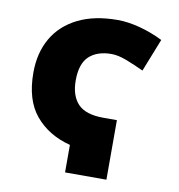

<svg xmlns="http://www.w3.org/2000/svg" viewBox="-81 -798 815 873"><g transform="rotate(10 326.5 -362.0)"><path d="M393.1 -724.1Q440.4 -724.1 495.8 -709.5Q551.3 -694.8 603 -668.9L543 -517.1Q501.5 -536.6 461.9 -551.8Q422.4 -566.9 392.1 -566.9Q326.2 -566.9 289.1 -532.5Q252 -498 252 -420.9Q252 -350.1 287.6 -312.5Q323.2 -274.9 404.8 -274.9H467.8V0H276.9V-127Q175.3 -153.3 115.7 -224.6Q56.2 -295.9 56.2 -421.9Q56.2 -513.2 95.2 -581.1Q134.3 -648.9 209.7 -686.5Q285.2 -724.1 393.1 -724.1Z"/></g></svg>

Font: Open Sans ExtraBold
Style: Regular
Weight: 800
Designer: Monotype Design Team
Foundry: Monotype Imaging Inc.
Version: Version 3.003; ttfautohint (v1.8.4)